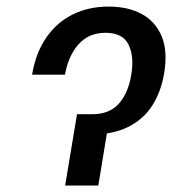

<svg xmlns="http://www.w3.org/2000/svg" viewBox="-20 -573 583 593"><path d="M79.1 -342.3Q90.3 -409.7 122.8 -456.8Q155.3 -503.9 204.6 -528.3Q253.9 -552.7 314.9 -552.7Q376 -552.7 418.5 -529.3Q460.9 -505.9 479.7 -460Q498.5 -414.1 486.8 -345.7Q477.5 -290.5 450.9 -248Q424.3 -205.6 376.7 -181.4Q329.1 -157.2 257.3 -157.2H231L241.7 -220.2H264.2Q317.9 -220.2 346.9 -252.7Q376 -285.2 385.3 -341.3Q395 -397.9 377.2 -434.8Q359.4 -471.7 305.7 -471.7Q254.4 -471.7 222.7 -436.3Q190.9 -400.9 180.7 -342.3ZM217.8 -220.2H319.8L283.7 0H181.2Z"/></svg>

Font: Inter
Style: Italic
Weight: 400
Italic angle: -9.3988°
Designer: Rasmus Andersson
Foundry: rsms
Version: Version 4.001;git-66647c0bb